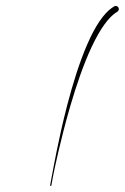

<svg xmlns="http://www.w3.org/2000/svg" viewBox="-20 -510 416 639"><path d="M364.9 -490.2C363.5 -490.2 361.3 -489.5 360 -488.8C358.2 -487.8 352.9 -484.3 351.2 -483C339.7 -474.7 326.1 -461.2 311 -438.9C297.4 -418.8 283.5 -392.9 269.5 -360.3C244.5 -302.5 222.4 -231.8 203.7 -160.1C188.5 -101.7 176.7 -47.2 168.7 -7.7C161.4 28.2 155.1 62.6 153.2 72.7C151.6 80.7 150 89.4 148.5 97.6C147.3 104.1 146.8 107.4 146.9 106.5C146.9 106.6 146.9 106.7 146.9 106.8C146.9 107.9 147.8 108.9 149 108.9C149.9 108.9 150.8 108.1 151 107.2C151 107.2 151.3 105.3 152.5 98.3C154 90.1 155.6 81.5 157.2 73.5C159.7 60.4 165.6 32.2 174.6 -6.4C183.7 -45.4 197.2 -99.8 214 -157.2C234.8 -228.3 258.6 -297.4 284.8 -353.4C299.6 -384.9 313.7 -409.3 327 -427.8C341.6 -448.2 354 -459.6 363.3 -466.3C364.7 -467.4 368.9 -470.1 370.3 -470.9C373.2 -472.6 375.5 -476.6 375.5 -479.9C375.5 -485.6 370.9 -490.2 365.2 -490.2C365.1 -490.2 365 -490.2 364.9 -490.2Z"/></svg>

Font: Sinatra
Style: Regular
Weight: 400
Designer: Fahmi
Version: Version 0.1